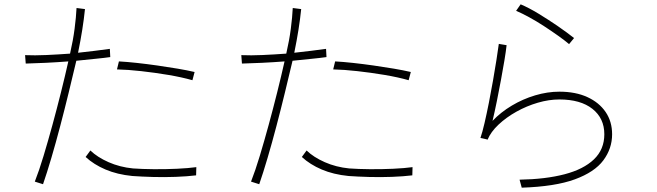

<svg xmlns="http://www.w3.org/2000/svg" viewBox="-20 -829 3040 888"><path d="M490 -565Q462 -561 421 -557Q380 -553 333 -548Q317 -480 298 -402Q279 -324 258.5 -246Q238 -168 217.5 -98.5Q197 -29 179 23L141 11Q161 -40 181.5 -108Q202 -176 222.5 -251Q243 -326 262 -402Q281 -478 296 -545Q244 -541 192 -538.5Q140 -536 99 -535L96 -574Q140 -572 194.5 -574.5Q249 -577 304 -581Q318 -642 325 -696Q332 -750 334 -792L373 -787Q364 -697 341 -585Q381 -589 418.5 -594Q456 -599 488 -603ZM888 -56 887 -18Q846 -13 793 -11Q740 -9 687 -10.5Q634 -12 592 -15Q522 -22 468 -45Q414 -68 376 -103L398 -133Q430 -102 482 -79Q534 -56 595 -50Q636 -47 690.5 -46.5Q745 -46 798.5 -48.5Q852 -51 888 -56ZM880 -496 870 -458Q821 -472 758.5 -482.5Q696 -493 633 -500Q570 -507 521 -508L530 -545Q567 -543 613 -538Q659 -533 708 -526Q757 -519 801.5 -511.5Q846 -504 880 -496Z M1490 -565Q1462 -561 1421 -557Q1380 -553 1333 -548Q1317 -480 1298 -402Q1279 -324 1258.5 -246Q1238 -168 1217.5 -98.5Q1197 -29 1179 23L1141 11Q1161 -40 1181.5 -108Q1202 -176 1222.5 -251Q1243 -326 1262 -402Q1281 -478 1296 -545Q1244 -541 1192 -538.5Q1140 -536 1099 -535L1096 -574Q1140 -572 1194.5 -574.5Q1249 -577 1304 -581Q1318 -642 1325 -696Q1332 -750 1334 -792L1373 -787Q1364 -697 1341 -585Q1381 -589 1418.5 -594Q1456 -599 1488 -603ZM1888 -56 1887 -18Q1846 -13 1793 -11Q1740 -9 1687 -10.5Q1634 -12 1592 -15Q1522 -22 1468 -45Q1414 -68 1376 -103L1398 -133Q1430 -102 1482 -79Q1534 -56 1595 -50Q1636 -47 1690.5 -46.5Q1745 -46 1798.5 -48.5Q1852 -51 1888 -56ZM1880 -496 1870 -458Q1821 -472 1758.5 -482.5Q1696 -493 1633 -500Q1570 -507 1521 -508L1530 -545Q1567 -543 1613 -538Q1659 -533 1708 -526Q1757 -519 1801.5 -511.5Q1846 -504 1880 -496Z M2811 -208Q2811 -142 2770.5 -87.5Q2730 -33 2638.5 0.5Q2547 34 2393 39L2383 2Q2503 0 2591 -23Q2679 -46 2727 -92Q2775 -138 2775 -208Q2775 -282 2720 -325.5Q2665 -369 2567 -369Q2519 -369 2467.5 -354Q2416 -339 2368.5 -312.5Q2321 -286 2285.5 -252.5Q2250 -219 2235 -183L2229 -185L2202 -191Q2211 -217 2221 -260Q2231 -303 2241 -353.5Q2251 -404 2260 -455.5Q2269 -507 2276 -551.5Q2283 -596 2287 -626L2323 -620Q2320 -592 2313 -550Q2306 -508 2297 -459.5Q2288 -411 2278 -361.5Q2268 -312 2258 -270Q2296 -310 2347 -340.5Q2398 -371 2455 -388Q2512 -405 2567 -405Q2642 -405 2696.5 -380Q2751 -355 2781 -311Q2811 -267 2811 -208ZM2635 -653 2612 -625Q2592 -642 2561 -664Q2530 -686 2495.5 -708.5Q2461 -731 2427 -749.5Q2393 -768 2367 -779L2388 -809Q2426 -793 2472 -765Q2518 -737 2561.5 -707Q2605 -677 2635 -653Z"/></svg>

Font: Zen Kaku Gothic Antique Light
Style: Regular
Weight: 300
Designer: Yoshimichi Ohira
Foundry: Positype
Version: Version 1.001